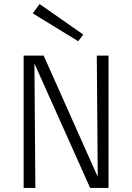

<svg xmlns="http://www.w3.org/2000/svg" viewBox="-20 -930 654 950"><path d="M140 -639 142 -655H196L481 -16L480 0H426ZM517 0H464L459 -655H517ZM155 0H97V-655H150ZM392 -759 367 -726 142 -864 176 -910Z"/></svg>

Font: Intel One Mono Light
Style: Regular
Weight: 300
Monospace: yes
Designer: Fred Shallcrass
Foundry: Frere-Jones Type LLC
Version: Version 1.004